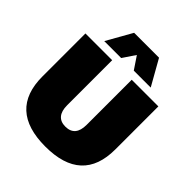

<svg xmlns="http://www.w3.org/2000/svg" viewBox="-237 -1026 1187 1187"><g transform="rotate(45 356.0 -433.0)"><path d="M559.1 -709H411.1L356 -791L300.8 -709H152.8L247.1 -876H464.8ZM674.8 -660.2V-284.2Q674.8 9.8 356 9.8Q37.1 9.8 37.1 -284.2V-660.2H271V-266.1Q271 -216.3 292.7 -190.7Q314.5 -165 356 -165Q441.9 -165 441.9 -266.1V-660.2Z"/></g></svg>

Font: Work Sans Black
Style: Regular
Weight: 900
Designer: Wei Huang
Foundry: Wei Huang
Version: Version 2.012